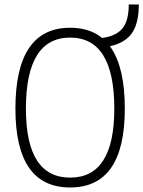

<svg xmlns="http://www.w3.org/2000/svg" viewBox="-20 -827 640 857"><path d="M293 9.8Q48.8 9.8 48.8 -341.8Q48.8 -703.1 293 -703.1Q537.1 -703.1 537.1 -341.8Q537.1 9.8 293 9.8ZM293 -34.2Q490.2 -34.2 490.2 -341.8Q490.2 -659.2 293 -659.2Q95.7 -659.2 95.7 -341.8Q95.7 -34.2 293 -34.2ZM426.8 -612.8 417 -654.3 446.3 -659.2Q502.9 -668.9 528.8 -703.1Q554.7 -737.3 554.7 -807.1H599.6Q599.6 -718.3 565.4 -674.3Q531.2 -630.4 456.1 -617.7Z"/></svg>

Font: Cascadia Mono ExtraLight
Style: Regular
Weight: 200
Monospace: yes
Designer: Aaron Bell
Foundry: Saja Typeworks
Version: Version 2404.023; ttfautohint (v1.8.4)